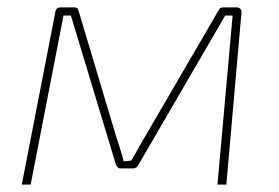

<svg xmlns="http://www.w3.org/2000/svg" viewBox="-20 -500 755 520"><path d="M621 -480Q627 -480 631 -476Q635 -472 634 -466L593 0H569L610 -458H590L354 -52Q351 -48 348.5 -46Q346 -44 341 -44H305Q301 -44 298.5 -47Q296 -50 294 -54L172 -458H152L63 0H39L130 -468Q131 -474 134.5 -477Q138 -480 145 -480H182Q187 -480 189.5 -477.5Q192 -475 193 -470L295 -129Q300 -113 305.5 -96.5Q311 -80 315 -63L335 -65Q346 -82 355 -99Q364 -116 374 -132L572 -472Q575 -480 585 -480Z"/></svg>

Font: Exo 2 Thin
Style: Italic
Weight: 250
Italic angle: -8°
Designer: Natanael Gama
Foundry: Natanael Gama
Version: Version 2.010